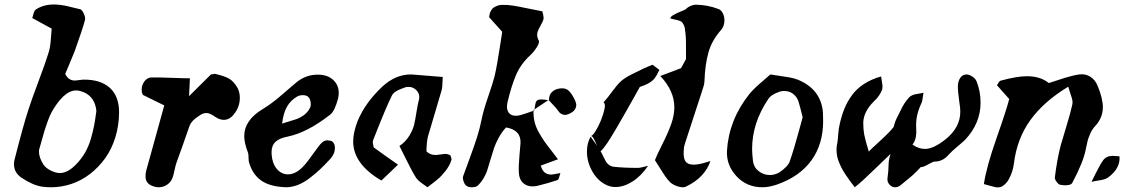

<svg xmlns="http://www.w3.org/2000/svg" viewBox="-20 -830 5025 851"><path d="M123 -750 209 -703.1Q208 -694.3 206.3 -668.2Q204.6 -642.1 201.9 -624.8Q199.2 -607.4 193.8 -591.8Q180.2 -547.9 149.4 -466.1Q118.7 -384.3 106 -344.2Q82.5 -272.5 43.9 -120.1Q42 -113.3 42 -101.1Q42 -65.9 74.2 -43Q124.5 -9.3 165 -2.9Q184.6 0 206.1 0Q252.4 0 296.9 -14.9Q341.3 -29.8 379.2 -59.1Q417 -88.4 445.8 -128.2Q474.6 -168 491 -220.5Q507.3 -272.9 507.8 -332Q507.8 -403.8 466.6 -440.9Q425.3 -478 349.1 -477.1Q343.3 -477.1 330.6 -475.1Q317.9 -473.1 311 -473.1Q283.7 -473.1 269 -502Q273.4 -513.2 288.3 -548.1Q303.2 -583 311 -603Q346.2 -701.2 356.9 -742.2Q359.4 -752.4 351.3 -770Q343.3 -787.6 335 -789.1Q327.6 -790.5 307.4 -795.7Q287.1 -800.8 276.6 -803.2Q266.1 -805.7 249.5 -807.9Q232.9 -810.1 219.2 -810.1Q172.4 -810.1 139.2 -788.1Q134.8 -785.6 132.1 -779.5Q129.4 -773.4 127 -763.7Q124.5 -753.9 123 -750ZM407.2 -337.9Q401.9 -298.3 397.2 -273.9Q392.6 -249.5 383.1 -216.1Q373.5 -182.6 357.7 -154.8Q341.8 -127 318.8 -103Q280.8 -63 245.1 -63Q228 -63 205.8 -73.7Q183.6 -84.5 172.9 -100.1Q152.8 -131.3 152.8 -157.2Q152.8 -165 153.8 -168Q156.7 -177.7 165.3 -208.5Q173.8 -239.3 177.7 -252.2Q181.6 -265.1 190.9 -291Q200.2 -316.9 208.5 -332.3Q216.8 -347.7 230.2 -366.9Q243.7 -386.2 259.8 -401.9Q288.6 -429.2 317.9 -429.2Q331.1 -429.2 352.1 -420.9Q401.4 -398.9 407.2 -337.9Z M708 -362.8Q692.4 -305.2 665.8 -209.7Q639.2 -114.3 627.9 -73.2Q625 -61.5 625 -47.9Q625 -17.6 654.8 -5.9Q669.4 0 683.1 0Q704.1 0 720.9 -11.5Q737.8 -22.9 745.1 -43Q749 -53.7 753.7 -76.2Q758.3 -98.6 762.2 -108.9Q768.1 -125.5 787.6 -179.4Q807.1 -233.4 816.9 -263.2Q822.8 -282.7 835.4 -295.4Q848.1 -308.1 870.1 -321.8Q883.3 -329.1 894 -329.1Q902.3 -329.1 910.4 -325.7Q918.5 -322.3 928.7 -315.4Q939 -308.6 943.8 -306.2Q958.5 -298.8 972.2 -298.8Q998 -298.8 1017.1 -324.2Q1043 -356 1043 -397Q1043 -419.9 1033.2 -439.9Q1016.1 -469.2 996.1 -481Q976.1 -492.7 936 -502Q935.5 -502 934.6 -502.4Q933.6 -502.9 933.1 -502.9Q931.6 -502.9 925.8 -501.7Q919.9 -500.5 915 -500Q904.8 -490.7 867.4 -452.9Q830.1 -415 817.9 -403.8L821.8 -482.9Q796.4 -482.9 739 -485.1Q681.6 -487.3 650.9 -486.8Q633.3 -486.3 620.6 -470Q607.9 -453.6 607.9 -433.1Q607.9 -418.5 613.8 -409.2Q614.7 -408.7 650.6 -390.9Q686.5 -373 708 -362.8Z M1251.5 0Q1276.9 -1 1302.2 -11.2Q1327.6 -21.5 1352.8 -40.8Q1377.9 -60.1 1397.7 -78.6Q1417.5 -97.2 1443.4 -125Q1464.4 -147.5 1464.4 -174.8Q1464.4 -186.5 1459.2 -195.3Q1454.1 -204.1 1445.3 -206.1Q1435.5 -208 1431.6 -208Q1424.8 -208 1418.9 -205.8Q1413.1 -203.6 1407.7 -198.7Q1402.3 -193.8 1399.2 -190.2Q1396 -186.5 1390.1 -178.7Q1384.3 -170.9 1382.3 -168Q1374.5 -158.2 1360.1 -137.7Q1345.7 -117.2 1333 -102.1Q1320.3 -86.9 1306.6 -76.2Q1281.7 -57.1 1256.3 -57.1Q1231 -57.1 1211.9 -75.7Q1192.9 -94.2 1186.5 -126Q1183.6 -143.1 1183.6 -154.8Q1183.6 -184.6 1200.9 -201.2Q1218.3 -217.8 1257.3 -225.1Q1342.8 -243.2 1443.4 -321.8Q1463.4 -337.4 1478.5 -393.1Q1481.4 -406.2 1481.4 -418Q1481.4 -453.1 1456.8 -475.8Q1432.1 -498.5 1391.6 -499Q1336.4 -500.5 1292.5 -463.9Q1280.8 -454.1 1257.6 -434.1Q1234.4 -414.1 1220.2 -401.9Q1206.1 -389.6 1185.1 -374Q1164.1 -358.4 1145.5 -347.2Q1062.5 -297.9 1062.5 -226.1Q1062.5 -197.3 1078.6 -154.8Q1081.5 -148.9 1081.5 -134.8Q1081.5 -122.1 1082.5 -115.2Q1097.2 -58.6 1137.5 -30Q1177.7 -1.5 1251.5 0ZM1230.5 -282.2Q1235.4 -327.6 1251.7 -356.7Q1268.1 -385.7 1298.3 -402.8Q1309.1 -408.2 1321.3 -408.2Q1338.4 -408.2 1345.7 -400.9Q1357.4 -390.6 1357.4 -367.2Q1357.4 -360.8 1355.5 -355Q1342.8 -326.7 1313.5 -311Q1304.2 -305.7 1292.5 -301.5Q1280.8 -297.4 1261.7 -292Q1242.7 -286.6 1230.5 -282.2Z M1636.2 -176.8Q1636.2 -177.7 1634.3 -187Q1632.3 -196.3 1632.3 -201.2Q1632.3 -204.1 1634.3 -210Q1691.9 -357.4 1717.3 -407.2Q1726.6 -426.8 1776.4 -442.9Q1780.3 -444.8 1789.6 -444.8Q1808.6 -445.8 1823.5 -432.1Q1838.4 -418.5 1838.4 -399.9Q1838.4 -394 1837.4 -390.1Q1832 -371.6 1826.4 -335.9Q1820.8 -300.3 1815.7 -277.8Q1810.5 -255.4 1794.2 -228.3Q1777.8 -201.2 1750.5 -183.1Q1757.3 -169.4 1773.4 -137Q1789.6 -104.5 1800.8 -83Q1812 -61.5 1824.2 -42Q1831.1 -31.2 1851.3 -16.8Q1871.6 -2.4 1874.5 0Q1905.8 -23.4 1921.1 -36.4Q1936.5 -49.3 1954.6 -72.3Q1972.7 -95.2 1980.5 -120.1L1981.4 -123Q1981.4 -126.5 1979.2 -132.6Q1977.1 -138.7 1976.6 -141.1Q1965.8 -147.9 1952.1 -147.9Q1946.3 -147.5 1931.6 -145.3Q1917 -143.1 1909.2 -143.1Q1886.2 -143.1 1870.1 -159.2Q1870.1 -162.6 1870.6 -173.3Q1871.1 -184.1 1871.6 -190.7Q1872.1 -197.3 1873.3 -206.8Q1874.5 -216.3 1876.5 -224.1Q1886.2 -258.3 1907 -327.1Q1927.7 -396 1937.5 -430.2Q1939.5 -438 1940.2 -447.3Q1940.9 -456.5 1941.4 -468.8Q1941.9 -481 1942.4 -488.8L1817.4 -499Q1814.5 -499 1808.8 -499.5Q1803.2 -500 1800.3 -500Q1733.4 -500 1675.3 -446.8Q1598.1 -374.5 1564.5 -292Q1545.4 -241.7 1545.4 -203.1Q1545.4 -103 1670.4 -29.8Q1735.8 -92.3 1744.1 -100.1Q1738.8 -103.5 1688.2 -139.4Q1637.7 -175.3 1636.2 -176.8Z M2266.1 -316.9Q2275.4 -316.9 2287.1 -319.8Q2298.8 -323.2 2318.1 -329.8Q2337.4 -336.4 2344.7 -338.9Q2343.8 -313.5 2349.4 -290Q2355 -266.6 2368.2 -243.4Q2381.3 -220.2 2392.3 -204.3Q2403.3 -188.5 2423.6 -162.8Q2443.8 -137.2 2453.1 -124L2377 -96.2Q2387.2 -56.2 2422.9 -56.2Q2430.7 -56.2 2463.9 -63Q2462.4 -58.6 2460.9 -53.5Q2459.5 -48.3 2458.5 -45.2Q2457.5 -42 2456.3 -39.1Q2455.1 -36.1 2454.1 -34.4Q2453.1 -32.7 2452.1 -32.2Q2408.7 -17.6 2363.8 -6.8Q2352.1 -3.9 2340.8 -3.9Q2314.5 -3.9 2297.9 -19.5Q2281.2 -35.2 2279.8 -64Q2277.8 -89.8 2282.2 -138.7Q2286.6 -187.5 2287.1 -195.8Q2289.6 -253.9 2223.1 -265.1Q2204.6 -245.6 2190.4 -219.5Q2176.3 -193.4 2169.7 -173.6Q2163.1 -153.8 2153.3 -120.4Q2143.6 -86.9 2138.2 -70.8Q2123 -31.2 2097.2 -6.8Q2088.4 0 2070.8 0Q2056.6 0 2047.9 -5.9Q2040.5 -10.3 2035.2 -24.9Q2029.8 -39.6 2032.7 -48.8Q2040.5 -70.8 2061 -126Q2081.5 -181.2 2094.2 -221.4Q2106.9 -261.7 2114.7 -300.8Q2121.6 -337.4 2143.6 -401.4Q2165.5 -465.3 2171.9 -491.2Q2178.7 -520.5 2184.1 -551.8Q2189.5 -583 2196.3 -626.7Q2203.1 -670.4 2206.1 -689L2147.9 -753.9Q2149.4 -769.5 2155 -780.5Q2160.6 -791.5 2168.7 -796.9Q2176.8 -802.2 2186.5 -805.4Q2196.3 -808.6 2206.5 -808.3Q2216.8 -808.1 2227.1 -808.1Q2249.5 -806.2 2275.1 -801.5Q2300.8 -796.9 2332.5 -790Q2364.3 -783.2 2383.8 -779.8Q2389.2 -760.7 2389.2 -752.9V-747.1Q2387.7 -736.3 2374.3 -713.4Q2360.8 -690.4 2360.8 -675.8Q2360.8 -663.1 2368.2 -649.9Q2372.1 -641.6 2359.4 -621.1Q2346.7 -600.6 2331.1 -585.9Q2288.6 -547.4 2267.3 -497.8Q2246.1 -448.2 2229 -375Q2227.1 -363.3 2227.1 -356.9Q2227.1 -338.4 2237.3 -327.6Q2247.6 -316.9 2266.1 -316.9ZM2528.8 -384.8Q2534.2 -372.1 2534.2 -366.2Q2534.2 -341.8 2509.8 -329.1Q2494.6 -320.8 2483.9 -320.8Q2465.8 -320.8 2453.1 -339.8Q2447.8 -347.7 2440.9 -355.2Q2434.1 -362.8 2425.5 -371.8Q2417 -380.9 2412.1 -386.2Q2411.6 -386.7 2411.1 -387.2L2413.1 -386.2Q2413.1 -409.2 2426.3 -422.1Q2439.5 -435.1 2461.9 -438Q2487.3 -441.4 2501.7 -427Q2516.1 -412.6 2528.8 -384.8ZM2410.2 -386.2 2349.1 -345.2Q2352.1 -373 2357.2 -381.1Q2362.3 -389.2 2378.9 -389.2Q2390.1 -389.2 2410.2 -386.2ZM2411.1 -387.2ZM2410.2 -386.2 2411.1 -387.2 2412.1 -386.2ZM2344.7 -338.9V-342.8L2349.1 -345.2Q2348.1 -344.2 2348.1 -339.8Q2347.7 -339.8 2346.4 -339.4Q2345.2 -338.9 2344.7 -338.9Z M3015.6 -192.9Q3010.7 -178.2 3010.7 -165Q3007.8 -130.4 3018.1 -115.2Q3028.3 -100.1 3055.7 -100.1Q3064.9 -100.1 3079.6 -103Q3085.9 -104 3093 -105.7Q3100.1 -107.4 3110.6 -110.8Q3121.1 -114.3 3128.9 -116.2Q3103.5 -42.5 3020.5 -2.9Q3014.6 0 3006.8 0Q2992.7 0 2975.8 -6.8Q2959 -13.7 2949.7 -22.9Q2938 -34.7 2927.5 -50Q2917 -65.4 2903.8 -86.9Q2890.6 -108.4 2882.8 -120.1Q2892.1 -144.5 2916.3 -192.1Q2940.4 -239.7 2954.6 -279.1Q2968.8 -318.4 2968.8 -355Q2968.8 -427.2 2906.7 -493.2L2998.5 -527.8L3020.5 -567.9V-606.9Q3020.5 -631.8 3020.3 -649.4Q3020 -667 3018.3 -681.2Q3016.6 -695.3 3015.4 -704.1Q3014.2 -712.9 3010.3 -720Q3006.3 -727.1 3003.9 -730.5Q3001.5 -733.9 2994.6 -736.8Q2987.8 -739.7 2983.4 -740.7Q2979 -741.7 2968.8 -743.9Q2958.5 -746.1 2951.7 -748Q2949.7 -754.9 2965.1 -763.7Q2980.5 -772.5 2999 -779.8Q3017.6 -787.1 3019.5 -789.1Q3027.8 -798.3 3042.2 -804.2Q3056.6 -810.1 3068.8 -809.1Q3117.7 -807.6 3161.6 -791Q3174.8 -787.6 3182.9 -772.9Q3190.9 -758.3 3190.9 -740.2Q3190.9 -713.4 3174.8 -695.8Q3134.8 -650.4 3119.9 -596.9Q3105 -543.5 3102.5 -472.2Q3102.1 -461.4 3099.1 -450Q3096.2 -438.5 3090.8 -423.3Q3085.4 -408.2 3083.5 -400.9Q3073.7 -369.6 3050.5 -300Q3027.3 -230.5 3015.6 -192.9ZM2815.9 -444.8Q2811.5 -437 2791 -400.1Q2770.5 -363.3 2751.7 -330.3Q2732.9 -297.4 2710.7 -259.3Q2688.5 -221.2 2670.7 -194.8Q2652.8 -168.5 2643.6 -161.1Q2642.6 -160.2 2641.6 -160.2Q2646 -153.8 2646.5 -151.9Q2649.4 -146.5 2655.8 -133.1Q2662.1 -119.6 2666.3 -112.8Q2670.4 -106 2679.4 -99.1Q2688.5 -92.3 2700.7 -90.8Q2744.6 -85.9 2807.6 -85.9Q2813.5 -85.9 2820.1 -87.4Q2826.7 -88.9 2836.7 -91.3Q2846.7 -93.8 2852.5 -95.2Q2822.3 -50.3 2783.7 -25.6Q2745.1 -1 2707.5 -1Q2683.6 -1 2661.6 -13.2Q2626 -32.2 2603.8 -73Q2581.5 -113.8 2581.5 -158.2Q2581.5 -195.3 2597.7 -224.1Q2620.6 -192.9 2626.5 -184.1Q2612.3 -218.3 2605.5 -224.1Q2602.1 -227.1 2598.6 -227.1Q2606 -227.1 2619.4 -248.5Q2632.8 -270 2643.6 -296.6Q2654.3 -323.2 2659.4 -347.2Q2664.6 -371.1 2654.8 -376Q2672.9 -396 2693.4 -424.3Q2713.9 -452.6 2730.5 -468.3Q2747.1 -483.9 2778.8 -500Q2842.8 -532.7 2872.6 -543L2902.8 -520Q2899.9 -515.6 2896.5 -508.8Q2893.1 -500.5 2888.4 -493.2Q2883.8 -485.8 2879.6 -480.7Q2875.5 -475.6 2868.9 -470.7Q2862.3 -465.8 2858.4 -463.1Q2854.5 -460.4 2846.7 -456.8Q2838.9 -453.1 2836.2 -452.1Q2833.5 -451.2 2825.4 -448.2Q2817.4 -445.3 2815.9 -444.8Z M3394.5 -500Q3383.3 -489.7 3363 -472.7Q3342.8 -455.6 3327.9 -441.4Q3313 -427.2 3301.3 -413.1Q3210.4 -298.8 3202.1 -161.1Q3199.2 -97.2 3244.6 -48.6Q3290 0 3359.4 0Q3388.7 0 3424.3 -12.2Q3524.4 -47.4 3576.4 -119.1Q3628.4 -190.9 3628.4 -293.9Q3628.4 -300.8 3627.9 -313.5Q3627.4 -326.2 3627.4 -333Q3618.2 -435.1 3515.6 -477.1Q3498.5 -483.4 3478.5 -487.1Q3458.5 -490.7 3433.3 -494.1Q3408.2 -497.6 3394.5 -500ZM3537.6 -310.1Q3532.7 -292.5 3521.2 -250.2Q3509.8 -208 3500.2 -176.3Q3490.7 -144.5 3480.5 -115.2Q3473.6 -92.8 3434.6 -65.9Q3413.1 -54.2 3392.6 -54.2Q3364.7 -54.2 3342.8 -71.3Q3320.8 -88.4 3317.4 -116.2Q3313.5 -152.3 3313.5 -168.9Q3313.5 -285.2 3385.3 -391.1Q3396.5 -409.2 3428.2 -420.9Q3441.4 -426.8 3456.5 -426.8Q3477.5 -426.8 3494.4 -414.6Q3511.2 -402.3 3518.6 -381.8Q3525.4 -360.4 3537.6 -310.1Z M4308.6 -469.2Q4326.2 -424.8 4326.2 -375Q4326.2 -283.2 4257.3 -210Q4250 -202.6 4223.4 -180.4Q4196.8 -158.2 4184.6 -144Q4158.2 -113.8 4122.6 -113.8Q4115.7 -113.8 4092.3 -100.6Q4068.8 -87.4 4061.5 -89.8Q4041.5 -68.4 4027.8 -55.9Q4014.2 -43.5 3998 -30.8Q3981.9 -18.1 3971.2 -8.8Q3960.9 0 3947.3 0Q3933.1 0 3922.4 -12Q3911.6 -23.9 3913.6 -40Q3918.5 -75.2 3918.5 -102.1Q3918.5 -120.6 3927.2 -147.9Q3911.1 -133.3 3855.7 -79.1Q3800.3 -24.9 3768.6 0Q3756.3 -15.6 3749 -25.6Q3741.7 -35.6 3730.7 -51.8Q3719.7 -67.9 3713.4 -79.6Q3707 -91.3 3700.2 -107.2Q3693.4 -123 3690.7 -136.7Q3688 -150.4 3687.7 -166Q3687.5 -181.6 3691.4 -196.8Q3693.4 -207.5 3695.3 -235.1Q3697.3 -262.7 3701.2 -276.9Q3710 -317.4 3722.9 -348.9Q3735.8 -380.4 3756.8 -408.9Q3777.8 -437.5 3810.1 -458.3Q3842.3 -479 3885.3 -491.2Q3886.2 -482.9 3888.9 -467.8Q3891.6 -452.6 3891.6 -448.7Q3891.6 -444.8 3890.1 -433.1Q3877.9 -402.3 3852.5 -379.9Q3808.6 -335.9 3806.2 -288.1Q3806.2 -256.3 3810.3 -234.4Q3814.5 -212.4 3830.6 -158.2Q3838.9 -167.5 3882.1 -206.8Q3925.3 -246.1 3941.4 -268.1Q3946.8 -293 3959.5 -315.9Q3970.7 -339.8 3979.5 -356Q3988.3 -372.1 3996.3 -382.6Q4004.4 -393.1 4009.8 -398.7Q4015.1 -404.3 4023.2 -407.7Q4031.2 -411.1 4036.6 -412.1Q4042 -413.1 4053.2 -415Q4064.5 -417 4073.2 -418.9Q4069.3 -390.6 4067.6 -383.3Q4065.9 -376 4061 -366Q4056.2 -356 4050.3 -337.9Q4040.5 -309.1 4040.5 -274.9Q4040.5 -270.5 4041 -258.8Q4041.5 -247.1 4041.3 -240.7Q4041 -234.4 4039.6 -224.6Q4038.1 -214.8 4034.4 -206.1Q4030.8 -197.3 4024.4 -189Q4051.8 -169.9 4079.6 -169.9Q4117.7 -169.9 4171.4 -212.9Q4236.3 -265.1 4236.3 -335Q4236.3 -346.2 4235.4 -353Q4234.4 -360.4 4231.4 -382.3Q4228.5 -404.3 4227.1 -418.7Q4225.6 -433.1 4225.6 -446.8Q4225.6 -468.8 4235.8 -484.4Q4246.1 -500 4264.2 -500Q4275.4 -500 4289.6 -490.7Q4303.7 -481.4 4308.6 -469.2Z M4714.8 -445.8Q4717.8 -434.6 4722.9 -419.7Q4728 -404.8 4731 -394.3Q4733.9 -383.8 4733.9 -376Q4733.9 -370.1 4732.9 -367.2Q4725.6 -332 4706.3 -269.3Q4687 -206.5 4681.2 -185.1Q4665.5 -125 4655.3 -43Q4654.8 -35.6 4663.1 -24.2Q4671.4 -12.7 4678.2 -11.2Q4692.9 -8.8 4701.2 -8.8Q4725.6 -8.8 4731.9 -18.1Q4781.7 -111.8 4792 -166Q4797.9 -193.8 4800.5 -205.3Q4803.2 -216.8 4812 -237.1Q4820.8 -257.3 4834 -271Q4868.2 -307.6 4868.2 -355Q4868.2 -393.1 4845.2 -449.2Q4834.5 -476.1 4812.5 -490Q4790.5 -503.9 4763.2 -500Q4748.5 -498 4730.5 -493.4Q4712.4 -488.8 4700.4 -485.1Q4688.5 -481.4 4664.3 -473.4Q4640.1 -465.3 4628.9 -461.9Q4590.8 -492.2 4532.2 -492.2Q4487.3 -492.2 4414.1 -472.2Q4411.6 -471.2 4408.9 -468Q4406.2 -464.8 4403.3 -459.5Q4400.4 -454.1 4398.9 -452.1L4453.1 -391.1Q4441.9 -345.7 4397 -218Q4352.1 -90.3 4340.8 -14.2Q4349.1 -12.2 4364.5 -7.6Q4379.9 -2.9 4390.6 -0.7Q4401.4 1.5 4410.2 0Q4420.9 -1.5 4433.1 -12.5Q4445.3 -23.4 4452.1 -37.1Q4469.2 -67.9 4474.1 -106Q4487.3 -214.8 4546.6 -297.4Q4606 -379.9 4714.8 -445.8ZM4817.9 -23.9Q4828.6 -26.9 4845 -29.3Q4861.3 -31.7 4872.3 -34.7Q4883.3 -37.6 4891.1 -43Q4946.8 -84 4941.9 -137.2Q4917.5 -139.2 4911.1 -139.2Q4884.3 -139.2 4869.6 -119.9Q4855 -100.6 4817.9 -23.9Z"/></svg>

Font: Sonetni venez Italic
Style: Regular
Weight: 400
Italic angle: -14°
Designer: Alja Herlah
Foundry: Type Salon
Version: Version 1.000;hotconv 1.0.109;makeotfexe 2.5.65596